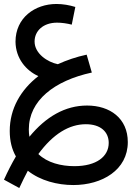

<svg xmlns="http://www.w3.org/2000/svg" viewBox="-38 -537 663 966"><path d="M59 409C73 378 88 349 102 322C165 372 251 394 331 394C476 394 605 318 605 178C605 58 515 -6 400 -6C290 -6 193 50 110 151C108 140 107 127 107 114C107 -31 235 -131 424 -172L398 -262C346 -251 297 -234 253 -214C202 -224 136 -267 136 -328C136 -382 180 -423 249 -423C273 -423 300 -419 323 -413L341 -502C312 -511 279 -517 246 -517C138 -517 40 -448 40 -327C41 -243 93 -182 155 -154C66 -85 11 10 11 122C11 173 22 215 42 250C21 286 1 325 -18 367ZM394 88C469 88 509 127 509 182C509 250 448 299 336 299C270 299 200 282 155 238C229 137 310 88 394 88Z"/></svg>

Font: Noto Sans Arabic SemCond Med
Style: Regular
Weight: 500
Width: 4
Designer: Monotype Design Team, Nadine Chahine, Nizar Qandah and Khaled Hosny
Foundry: Monotype Imaging Inc.
Version: Version 2.012